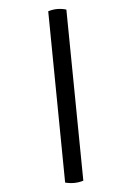

<svg xmlns="http://www.w3.org/2000/svg" viewBox="-130 -825 682 1000"><g transform="rotate(15 211.0 -325.0)"><path d="M326 111 10 -728Q49 -758 99 -761L415 77Q377 106 326 111Z"/></g></svg>

Font: Signika
Style: Regular
Weight: 400
Designer: Anna Giedrys
Foundry: Anna Giedrys
Version: Version 1.001